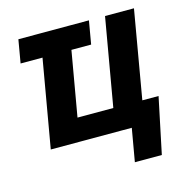

<svg xmlns="http://www.w3.org/2000/svg" viewBox="-102 -627 870 883"><g transform="rotate(-15 333.0 -185.5)"><path d="M397.9 -528.3 378.9 -418H43L62 -528.3ZM74.7 0 166.5 -528.3H304.2L231.4 -109.9H401.9L474.6 -528.3H612.3L521 0ZM617.2 -109.4 561.5 156.7H433.1L460.4 0H403.3L422.4 -109.4Z"/></g></svg>

Font: Roboto
Style: Bold Italic
Weight: 700
Italic angle: -12°
Designer: Christian Robertson
Foundry: Google
Version: Version 3.0